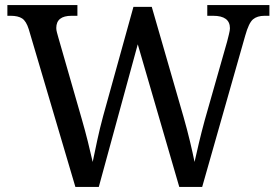

<svg xmlns="http://www.w3.org/2000/svg" viewBox="-20 -734 1087 754"><path d="M93 -619Q83 -651 67 -661.5Q51 -672 22 -672H9V-714H284V-672H261Q201 -672 201 -624Q201 -616 203.5 -607Q206 -598 209 -587L301 -267Q314 -222 325 -178Q336 -134 344 -98Q352 -137 362 -183.5Q372 -230 385 -278L504 -707H576L701 -274Q715 -225 726 -179Q737 -133 744 -98Q752 -134 761.5 -174Q771 -214 784 -262L872 -571Q875 -583 879 -599Q883 -615 883 -623Q883 -672 817 -672H794V-714H1038V-672H1019Q990 -672 973.5 -658Q957 -644 943 -594L774 0H684L521 -560L368 0H276Z"/></svg>

Font: Noto Serif Khitan Small Script
Style: Regular
Weight: 400
Designer: LIU Zhao, ZHANG Congyu, Kushim JIANG
Foundry: Guyu Beijing Co. Ltd.
Version: Version 1.000; ttfautohint (v1.8.4.7-5d5b)